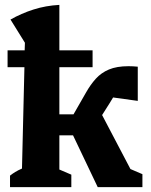

<svg xmlns="http://www.w3.org/2000/svg" viewBox="-20 -766 617 786"><path d="M21 0V-47Q31 -55 42.5 -62Q54 -69 70 -76L80 -491H11V-560H81L82 -591L23 -686Q67 -711 117 -727Q167 -743 223 -746V-560H359V-491H223V-298H281L332 -387Q350 -419 372 -443.5Q394 -468 426 -481.5Q458 -495 506 -495Q524 -495 544 -493V-353L443 -367Q440 -361 436 -355.5Q432 -350 429 -344L398 -295L514 -74L563 -53V0H380L279 -212H223V-72L272 -51V0Z"/></svg>

Font: Piazzolla
Style: Bold
Weight: 700
Designer: Juan Pablo del Peral
Foundry: Huerta Tipografica
Version: Version 1.330